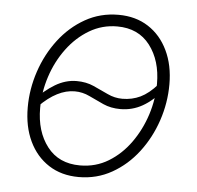

<svg xmlns="http://www.w3.org/2000/svg" viewBox="-45 -599 675 657"><g transform="rotate(5 292.5 -270.5)"><path d="M248.5 11.7Q189 11.7 145.3 -16.6Q101.6 -44.9 77.9 -95Q54.2 -145 54.2 -210.9Q54.2 -273.9 74.7 -335Q95.2 -396 132.8 -445.3Q170.4 -494.6 222.2 -523.9Q273.9 -553.2 336.4 -553.2Q395.5 -553.2 439 -525.1Q482.4 -497.1 506.3 -447Q530.3 -397 530.3 -331.1Q530.3 -267.6 509.8 -206.5Q489.3 -145.5 451.7 -96.2Q414.1 -46.9 362.3 -17.6Q310.5 11.7 248.5 11.7ZM249.5 -28.3Q303.2 -28.3 346.9 -54.9Q390.6 -81.5 422.1 -125.7Q453.6 -169.9 470.7 -223.1Q487.8 -276.4 487.8 -329.6Q487.8 -409.2 448 -461.2Q408.2 -513.2 335.4 -513.2Q283.7 -513.2 240 -487.3Q196.3 -461.4 164.1 -418Q131.8 -374.5 114.3 -321Q96.7 -267.6 96.7 -211.9Q96.7 -131.8 136.5 -80.1Q176.3 -28.3 249.5 -28.3ZM89.4 -217.8 71.8 -237.3Q104 -272 139.6 -293.5Q175.3 -314.9 213.4 -314.9Q246.1 -314.9 272.2 -303.2Q298.3 -291.5 322.8 -279.8Q347.2 -268.1 374 -268.1Q407.2 -268.1 435.8 -281.7Q464.4 -295.4 493.2 -328.1L512.7 -310.5Q481 -272 446 -252.2Q411.1 -232.4 370.1 -232.4Q337.4 -232.4 311.3 -244.1Q285.2 -255.9 261 -267.6Q236.8 -279.3 210 -279.3Q150.4 -279.3 89.4 -217.8Z"/></g></svg>

Font: Inter Extra Light
Style: Italic
Weight: 200
Italic angle: -9.39999°
Designer: Rasmus Andersson
Foundry: rsms
Version: Version 4.000;git-3c8e0fc